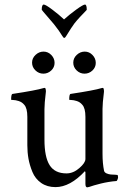

<svg xmlns="http://www.w3.org/2000/svg" viewBox="-20 -805 545 833"><path d="M257.8 -720.7Q280.3 -741.2 310.5 -763.2Q340.8 -785.2 348.6 -785.2Q356.4 -785.2 356.4 -762.7Q356.4 -761.7 348.6 -753.9Q340.8 -746.1 327.1 -731.4Q313.5 -716.8 302.7 -703.1Q291 -687.5 267.6 -649.4Q262.7 -640.6 258.8 -640.6Q254.9 -640.6 250 -649.4Q237.3 -670.9 213.9 -700.2Q201.2 -715.8 182.6 -736.8Q164.1 -757.8 161.1 -762.7Q161.1 -785.2 169.9 -785.2Q177.7 -785.2 207 -763.2Q236.3 -741.2 257.8 -720.7ZM424.8 -333V-137.7Q424.8 -95.7 431.6 -63.5Q433.6 -56.6 442.4 -52.7Q451.2 -48.8 460.9 -47.9Q470.7 -46.9 480.5 -46.9L489.3 -45.9Q492.2 -44.9 492.2 -35.2Q492.2 -32.2 489.7 -25.9Q487.3 -19.5 484.4 -19.5Q469.7 -18.6 451.7 -15.6Q433.6 -12.7 418 -8.8Q402.3 -4.9 388.7 -1Q375 2.9 367.2 5.9L358.4 7.8Q350.6 7.8 350.6 -7.8V-57.6L348.6 -62.5Q284.2 6.8 220.7 6.8Q184.6 6.8 158.7 -11.2Q132.8 -29.3 120.6 -59.1Q108.4 -88.9 103.5 -116.7Q98.6 -144.5 98.6 -174.8V-297.9Q98.6 -335.9 85 -350.6Q75.2 -362.3 61 -366.7Q46.9 -371.1 37.6 -371.1Q28.3 -371.1 28.3 -373Q28.3 -396.5 34.2 -397.5Q137.7 -413.1 168.9 -422.9Q169.9 -422.9 171.9 -423.3Q173.8 -423.8 173.8 -423.8Q177.7 -423.8 178.7 -415.5Q179.7 -407.2 178.7 -403.3Q172.9 -356.4 172.9 -331.1V-199.2Q172.9 -124 195.3 -88.4Q217.8 -52.7 268.6 -52.7Q297.9 -52.7 324.2 -75.7Q350.6 -98.6 350.6 -115.2V-297.9Q350.6 -335.9 336.9 -350.6Q327.1 -362.3 313 -366.7Q298.8 -371.1 289.6 -371.1Q280.3 -371.1 280.3 -373Q280.3 -396.5 286.1 -397.5Q389.6 -413.1 420.9 -422.9Q421.9 -422.9 423.8 -423.3Q425.8 -423.8 425.8 -423.8Q429.7 -423.8 430.7 -415.5Q431.6 -407.2 430.7 -403.3Q424.8 -356.4 424.8 -333ZM313 -566.9Q328.1 -581.1 347.7 -581.1Q367.2 -581.1 381.3 -566.4Q395.5 -551.8 395.5 -532.2Q395.5 -512.7 380.9 -499Q366.2 -485.4 346.7 -485.4Q327.1 -485.4 312.5 -499.5Q297.9 -513.7 297.9 -533.2Q297.9 -552.7 313 -566.9ZM134.3 -566.9Q149.4 -581.1 168.9 -581.1Q188.5 -581.1 202.6 -566.4Q216.8 -551.8 216.8 -532.2Q216.8 -512.7 202.1 -499Q187.5 -485.4 168 -485.4Q148.4 -485.4 133.8 -499.5Q119.1 -513.7 119.1 -533.2Q119.1 -552.7 134.3 -566.9Z"/></svg>

Font: Crimson Text
Style: Regular
Weight: 400
Version: Version 0.13